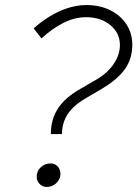

<svg xmlns="http://www.w3.org/2000/svg" viewBox="-20 -731 543 759"><path d="M164 8Q148 8 136.5 -4Q125 -16 125 -33Q125 -55 141.5 -70Q158 -85 180 -85Q197 -85 208 -73Q219 -61 219 -44Q219 -30 211.5 -18Q204 -6 191.5 1Q179 8 164 8ZM181 -201Q181 -260 210 -303.5Q239 -347 300 -381L362 -417Q406 -443 430 -479Q454 -515 454 -553Q454 -600 416.5 -631.5Q379 -663 320 -663Q275 -663 230.5 -640.5Q186 -618 144 -579L113 -619Q163 -663 216.5 -687Q270 -711 322 -711Q375 -711 416 -690.5Q457 -670 480 -634.5Q503 -599 503 -554Q503 -500 475 -459.5Q447 -419 386 -382L318 -342Q270 -314 247.5 -279.5Q225 -245 225 -201Z"/></svg>

Font: Red Hat Text
Style: Italic
Weight: 300
Italic angle: -12°
Designer: Pentagram, MCKL
Foundry: Pentagram, MCKL
Version: Version 1.023